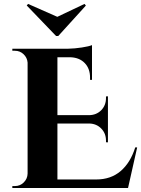

<svg xmlns="http://www.w3.org/2000/svg" viewBox="-20 -945 710 965"><path d="M272.9 -764.2 411.6 -917 404.8 -925.3 268.1 -860.4 121.1 -925.3 114.3 -917.5 261.7 -764.2ZM659.7 -204.1H669.4L623.5 0H42V-9.8H54.7Q81.1 -9.8 99.6 -28.3Q118.2 -46.9 118.7 -72.8V-630.4Q116.7 -655.3 98.4 -672.6Q80.1 -689.9 54.7 -689.9H42V-700.2H323.2Q354.5 -700.7 391.1 -706.3Q427.7 -711.9 442.4 -718.3V-543.5H432.6V-555.2Q432.6 -600.1 406.2 -627.7Q379.9 -655.3 335 -657.2H268.6V-366.2H427.7Q464.8 -366.7 488.8 -391.1Q512.7 -415.5 512.7 -452.1V-460.4L522.5 -460.9V-229.5L512.7 -230V-238.3Q512.7 -274.4 489 -298.8Q465.3 -323.2 429.2 -324.2H268.6V-43H463.9Q537.1 -43 586.4 -85.2Q635.7 -127.4 659.7 -204.1Z"/></svg>

Font: Cinzel Decorative Bold
Style: Regular
Weight: 700
Designer: Natanael Gama
Version: Version 1.001;PS 001.001;hotconv 1.0.56;makeotf.lib2.0.21325